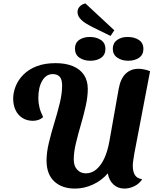

<svg xmlns="http://www.w3.org/2000/svg" viewBox="-20 -1081 913 1122"><path d="M418 21Q342 21 297 -21Q252 -63 252 -143Q252 -190 265.5 -246.5Q279 -303 297.5 -363Q316 -423 329.5 -479Q343 -535 343 -580Q343 -618 328.5 -633Q314 -648 288 -648Q250 -648 227 -609.5Q204 -571 204 -508Q204 -480 210.5 -453.5Q217 -427 232 -397Q219 -385 203.5 -380Q188 -375 173 -375Q137 -375 110.5 -392Q84 -409 70.5 -438.5Q57 -468 57 -504Q57 -541 72 -578Q87 -615 117.5 -645.5Q148 -676 194.5 -694Q241 -712 305 -712Q364 -712 406 -694.5Q448 -677 470.5 -643.5Q493 -610 493 -561Q493 -516 481 -462Q469 -408 452.5 -352Q436 -296 423.5 -243.5Q411 -191 411 -149Q411 -111 431 -89.5Q451 -68 481 -68Q516 -68 543.5 -91.5Q571 -115 590 -156.5Q609 -198 619 -254L674 -564Q685 -623 715 -651Q745 -679 789 -679Q804 -679 821.5 -675.5Q839 -672 857 -665L765 -184Q761 -160 758.5 -143Q756 -126 756 -112Q756 -78 768.5 -58Q781 -38 811 -34Q795 -8 766 6.5Q737 21 707 21Q669 21 643 -3Q617 -27 610 -68Q574 -26 523 -2.5Q472 21 418 21ZM626 -871 524 -921Q504 -931 482.5 -944Q461 -957 447 -974Q433 -991 433 -1011Q433 -1030 446.5 -1043.5Q460 -1057 479 -1061L648 -904ZM508 -726Q470 -726 444 -744Q418 -762 418 -797Q418 -830 442.5 -847.5Q467 -865 505 -865Q543 -865 569.5 -847.5Q596 -830 596 -795Q596 -761 571 -743.5Q546 -726 508 -726ZM729 -726Q692 -726 665.5 -744Q639 -762 639 -797Q640 -830 664.5 -847.5Q689 -865 726 -865Q765 -865 791.5 -847.5Q818 -830 818 -795Q818 -761 792.5 -743.5Q767 -726 729 -726Z"/></svg>

Font: Sansita Swashed Light SemiBold
Style: Regular
Weight: 600
Version: Version 1.003